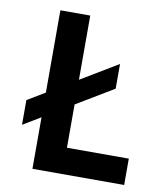

<svg xmlns="http://www.w3.org/2000/svg" viewBox="-78 -739 694 804"><g transform="rotate(10 269.5 -337.0)"><path d="M241 -112H504V0H114V-219L39 -174V-279L114 -324V-674H241V-401L399 -496V-391L241 -296Z"/></g></svg>

Font: Hind Jalandhar SemiBold
Style: Regular
Weight: 600
Designer: Namrata Goyal
Foundry: Indian Type Foundry
Version: Version 0.702;PS 1.0;hotconv 1.0.81;makeotf.lib2.5.63406